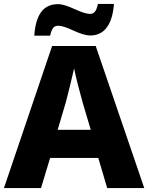

<svg xmlns="http://www.w3.org/2000/svg" viewBox="-20 -949 748 969"><path d="M153 -769H233C242 -811 256 -819 273 -819C321 -819 379 -770 437 -770C501 -770 547 -818 555 -929H474C466 -887 451 -879 435 -879C387 -879 325 -928 273 -928C203 -928 161 -882 153 -769ZM521 0H708L463 -717H243L0 0H187L233 -152H476ZM397 -432 438 -294H271L312 -432C323 -474 344 -557 354 -604C362 -560 388 -465 397 -432Z"/></svg>

Font: Noto Sans Lao UI ExtBd
Style: Regular
Weight: 800
Designer: Monotype Design Team
Foundry: Monotype Imaging Inc.
Version: Version 2.000